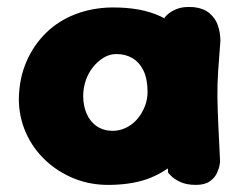

<svg xmlns="http://www.w3.org/2000/svg" viewBox="-20 -520 673 540"><path d="M290 0Q236 1 189.5 -17.5Q143 -36 107.5 -69.5Q72 -103 52.5 -147.5Q33 -192 33 -242Q34 -300 54.5 -347Q75 -394 110 -428Q145 -462 192 -480Q239 -498 293 -499Q377 -500 432.5 -473.5Q488 -447 516 -391.5Q544 -336 544 -250Q544 -200 530 -155.5Q516 -111 485.5 -76.5Q455 -42 407 -21.5Q359 -1 290 0ZM297 -152Q316 -152 334 -160.5Q352 -169 365.5 -184.5Q379 -200 387 -220Q395 -240 395 -261Q395 -298 383.5 -321.5Q372 -345 352.5 -356.5Q333 -368 307 -368Q288 -368 271 -357.5Q254 -347 241 -330.5Q228 -314 221 -293Q214 -272 214 -250Q214 -222 224 -199.5Q234 -177 253 -164.5Q272 -152 297 -152ZM531 0Q504 0 486.5 -8.5Q469 -17 461 -25.5Q453 -34 453 -34Q446 -107 440.5 -176Q435 -245 435.5 -318Q436 -391 443 -471Q443 -471 451 -479Q459 -487 476.5 -494.5Q494 -502 523 -500Q553 -497 569.5 -482.5Q586 -468 592 -450.5Q598 -433 599 -420Q600 -407 600 -407Q596 -356 593.5 -319Q591 -282 591.5 -246.5Q592 -211 594 -169Q596 -127 599 -65Q599 -65 597.5 -55.5Q596 -46 590 -33Q584 -20 570 -10Q556 0 531 0Z"/></svg>

Font: Sour Gummy Black ExtraBold
Style: Regular
Weight: 800
Version: Version 1.000